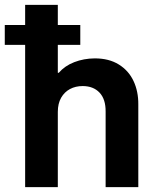

<svg xmlns="http://www.w3.org/2000/svg" viewBox="-50 -772 642 792"><path d="M53.7 -586.9H-30.3V-668.9H53.7V-752H188.5V-668.9H281.2V-586.9H188.5V-471.7H192.4Q217.3 -500.5 256.3 -515.6Q295.4 -530.8 340.8 -531.2Q399.4 -531.2 439.9 -506.1Q480.5 -481 500.7 -438Q521 -395 520.5 -340.8V0H385.7V-311.5Q386.2 -362.8 360.6 -389.9Q335 -417 291 -417Q261.7 -417 238.8 -404.8Q215.8 -392.6 202.1 -368.7Q188.5 -344.7 188.5 -310.5V0H53.7Z"/></svg>

Font: Reddit Sans Fudge
Style: Bold
Weight: 700
Designer: Stephen Hutchings
Foundry: Reddit
Version: Version 1.013